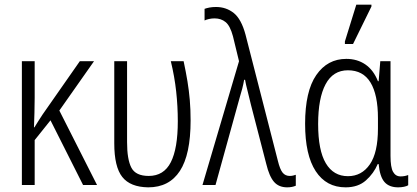

<svg xmlns="http://www.w3.org/2000/svg" viewBox="-20 -795 1791 825"><path d="M384 -532 235 -320 397 0H337L197 -278L129 -193V0H74V-532H129V-375Q129 -342 128 -310Q127 -278 126 -248H128Q137 -263 145.5 -276Q154 -289 163 -303L323 -532Z M617 10Q540 9 505.5 -34.5Q471 -78 471 -179V-532H526V-184Q526 -110 544.5 -74.5Q563 -39 619 -39Q684 -39 714 -98Q744 -157 744 -274Q744 -338 737 -402Q730 -466 714 -532H769Q779 -485 785.5 -445.5Q792 -406 795.5 -365.5Q799 -325 799 -277Q799 -131 753 -60.5Q707 10 617 10Z M1214 10Q1178 10 1157.5 -13.5Q1137 -37 1124 -91L1058 -346Q1049 -385 1043 -407.5Q1037 -430 1033 -452H1029Q1026 -434 1021 -414.5Q1016 -395 1010 -376L906 0H850L1007 -532L981 -639Q969 -684 949.5 -700Q930 -716 902 -716Q890 -716 878.5 -713.5Q867 -711 859 -707V-757Q867 -760 879.5 -762.5Q892 -765 908 -765Q952 -765 984.5 -739Q1017 -713 1035 -646L1174 -104Q1183 -67 1194.5 -53Q1206 -39 1225 -39Q1232 -39 1239 -40.5Q1246 -42 1251 -44V3Q1235 10 1214 10Z M1465 10Q1382 10 1336.5 -59.5Q1291 -129 1291 -263Q1291 -403 1339 -472.5Q1387 -542 1468 -542Q1515 -542 1550 -518Q1585 -494 1604 -446H1607L1614 -532H1658V-125Q1658 -76 1669 -56.5Q1680 -37 1701 -37Q1719 -37 1734 -43V1Q1728 5 1716 7.5Q1704 10 1691 10Q1652 10 1632 -13Q1612 -36 1607 -90H1603Q1586 -50 1552.5 -20Q1519 10 1465 10ZM1475 -38Q1534 -38 1569 -88.5Q1604 -139 1604 -243V-287Q1604 -388 1572 -440.5Q1540 -493 1475 -493Q1411 -493 1379 -433Q1347 -373 1347 -262Q1347 -149 1380 -93.5Q1413 -38 1475 -38ZM1462 -606V-617L1511 -775H1576V-767L1497 -606Z"/></svg>

Font: Noto Sans Condensed Light
Style: Regular
Weight: 300
Width: 3
Designer: Monotype Design Team
Foundry: Monotype Imaging Inc.
Version: Version 2.013; ttfautohint (v1.8.4.7-5d5b)